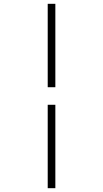

<svg xmlns="http://www.w3.org/2000/svg" viewBox="-20 -843 540 1006"><path d="M230 -386V-823H270V-386ZM230 143V-294H270V143Z"/></svg>

Font: Iosevka SS04 Extralight
Style: Italic
Weight: 200
Italic angle: -9°
Monospace: yes
Designer: Belleve Invis
Foundry: Belleve Invis
Version: Version 19.0.0; ttfautohint (v1.8.4)